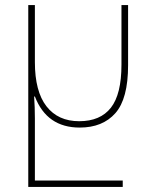

<svg xmlns="http://www.w3.org/2000/svg" viewBox="-20 -734 602 754"><path d="M91 -714H117V-490Q117 -375 162.5 -316.5Q208 -258 291 -258Q374 -258 415.5 -311Q457 -364 457 -480V-714H483V-478Q483 -346 433 -289.5Q383 -233 293 -233Q164 -233 117 -355H114Q117 -313 117 -269V-25H462V0H91Z"/></svg>

Font: Noto Sans Georgian Thin Narrow
Style: Regular
Weight: 250
Width: 4
Designer: Monotype Design team
Foundry: Monotype Imaging Inc.
Version: Version 1.000